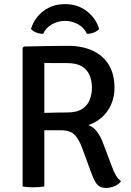

<svg xmlns="http://www.w3.org/2000/svg" viewBox="-20 -911 641 938"><path d="M539.3 -482.1Q539.3 -436.1 522.4 -399.1Q505.5 -362.2 476.5 -336.8Q447.6 -311.4 411.4 -299.8Q436.1 -291.4 453.8 -267.8Q471.4 -244.3 482.2 -215.2L526.4 -98.2Q537.3 -68.5 547.4 -52.4Q557.5 -36.3 571.1 -25.8Q560.4 -10.3 539.6 -1.6Q518.8 7.1 499 7.1Q468.9 7.1 454.9 -9.6Q440.8 -26.2 429 -58.4L379.2 -193.5Q366.5 -227.8 345.6 -251.2Q324.7 -274.6 277.9 -274.6H152.8V-357.8Q174.8 -358.8 203.4 -359.7Q232 -360.6 259.9 -361.1Q287.7 -361.5 307.1 -361.5Q356 -361.5 382.5 -379.6Q409.1 -397.7 419.1 -425.3Q429.1 -452.9 429.1 -482.1Q429.1 -512.3 419.1 -539.9Q409.1 -567.6 382.5 -585.2Q356 -602.8 307.1 -602.8Q292.7 -602.8 273.2 -602.8Q253.8 -602.8 233.5 -603Q213.3 -603.3 196.5 -603.8V0Q183.9 2.2 169.8 3.1Q155.7 4.1 142.8 4.1Q131.2 4.1 116.7 3.1Q102.3 2.2 90.5 0V-677.4L97.2 -683.7Q153.4 -684.9 207.4 -686Q261.3 -687.1 312.5 -687.1Q382 -687.1 432.9 -663.4Q483.8 -639.8 511.6 -594.2Q539.3 -548.6 539.3 -482.1ZM464.3 -769.1Q453.8 -757.8 437.6 -751.8Q421.3 -745.7 404.9 -745.9Q391.4 -775.4 362 -792.1Q332.6 -808.9 297.8 -808.9Q263 -808.9 233.6 -792.1Q204.3 -775.4 190.8 -745.9Q174.3 -745.7 158.1 -751.8Q141.8 -757.8 131.3 -769.1Q147.3 -823 191.8 -856.9Q236.3 -890.9 297.8 -890.9Q358.7 -890.9 403.5 -856.9Q448.4 -823 464.3 -769.1Z"/></svg>

Font: Signika SC
Style: Regular
Weight: 300
Designer: Anna Giedryś
Foundry: Anna Giedryś
Version: Version 2.000